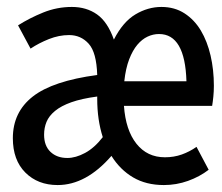

<svg xmlns="http://www.w3.org/2000/svg" viewBox="-20 -521 640 553"><path d="M146 12Q89 12 53 -24Q17 -60 17 -123Q17 -198 74.5 -243Q132 -288 260 -305Q258 -370 235.5 -395Q213 -420 179 -420Q150 -420 121 -408.5Q92 -397 68 -381L32 -448Q65 -469 104.5 -485Q144 -501 187 -501Q229 -501 259.5 -479.5Q290 -458 308 -407Q334 -458 370 -479.5Q406 -501 445 -501Q483 -501 511.5 -482.5Q540 -464 558.5 -433Q577 -402 586.5 -361Q596 -320 596 -274Q596 -258 594.5 -243Q593 -228 591 -216H337Q342 -146 373 -107Q404 -68 455 -68Q481 -68 503.5 -76Q526 -84 546 -98L581 -32Q555 -12 521.5 0Q488 12 452 12Q401 12 363.5 -10Q326 -32 301 -72Q228 12 146 12ZM174 -66Q198 -66 225 -80.5Q252 -95 276 -126Q268 -151 264 -178.5Q260 -206 260 -237V-243Q215 -237 185.5 -226.5Q156 -216 138.5 -201.5Q121 -187 114 -170Q107 -153 107 -133Q107 -101 125.5 -83.5Q144 -66 174 -66ZM438 -423Q421 -423 405 -415.5Q389 -408 375.5 -392Q362 -376 352 -350Q342 -324 338 -287H517Q513 -423 438 -423Z"/></svg>

Font: Source Code Pro Medium
Style: Regular
Weight: 500
Monospace: yes
Designer: Paul D. Hunt, Teo Tuominen
Foundry: Adobe Systems Incorporated
Version: Version 2.030;PS 1.000;hotconv 16.6.51;makeotf.lib2.5.65220